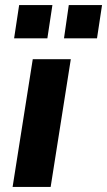

<svg xmlns="http://www.w3.org/2000/svg" viewBox="-20 -742 425 762"><path d="M30 0 110 -507H261L181 0ZM234 -590 253 -722H385L365 -590ZM36 -590 56 -722H188L168 -590Z"/></svg>

Font: Mulish ExtraBold
Style: Italic
Weight: 800
Italic angle: -9°
Designer: Vernon Adams
Foundry: Vernon Adams
Version: Version 3.603; ttfautohint (v1.8.3)